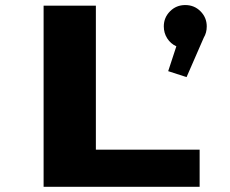

<svg xmlns="http://www.w3.org/2000/svg" viewBox="-20 -722 890 742"><path d="M779 -620Q779 -595.5 767.5 -576.5L701 -424L630 -447L661.5 -543Q639.5 -553 626.2 -573.8Q613 -594.5 613 -620Q613 -654 637 -678.2Q661 -702.5 696 -702.5Q731 -702.5 755 -678.2Q779 -654 779 -620ZM350.5 -143.5H751.5V0H148.5V-700H350.5Z"/></svg>

Font: League Mono Wide ExtraBold
Style: Regular
Weight: 800
Width: 8
Designer: Tyler Finck
Foundry: The League of Moveable Type / Tyler Finck
Version: Version 2.210